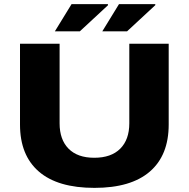

<svg xmlns="http://www.w3.org/2000/svg" viewBox="-20 -899 916 931"><path d="M476 -747 557 -879H733V-874L596 -747ZM246 -747 327 -879H503L504 -874L367 -747ZM438 12Q260 12 168.5 -67Q77 -146 77 -295V-687H269V-301Q269 -222 312.5 -178Q356 -134 437 -134Q519 -134 563 -178Q607 -222 607 -301V-687H798V-295Q798 -146 706.5 -67Q615 12 438 12Z"/></svg>

Font: Archivo SemiExpanded ExtraBold
Style: Regular
Weight: 800
Width: 6
Designer: Hector Gatti
Foundry: Omnibus-Type
Version: Version 2.001; ttfautohint (v1.8.3)